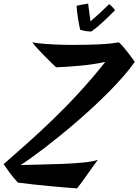

<svg xmlns="http://www.w3.org/2000/svg" viewBox="-130 -936 765 1061"><path d="M615 -594C611 -599 553 -683 526 -702C513 -702 488 -688 271 -688C141 -688 77 -697 48 -702C74 -667 150 -592 180 -564C263 -568 364 -574 452 -594C255 -345 52 -171 -110 -29C-92 -3 -64 39 -31 73C81 88 235 101 296 105C330 63 379 -12 411 -53C344 -27 99 -28 -16 -24C112 -105 473 -392 615 -594ZM293 -904C295 -870 305 -803 313 -772C333 -765 351 -762 375 -762C420 -794 462 -836 506 -880C495 -892 486 -905 473 -913C437 -877 407 -850 370 -818L357 -916C337 -913 307 -908 293 -904Z"/></svg>

Font: Yesteryear
Style: Regular
Weight: 400
Designer: Astigmatic (AOETI)
Foundry: Astigmatic (AOETI)
Version: Version 1.000